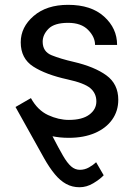

<svg xmlns="http://www.w3.org/2000/svg" viewBox="-20 -558 556 791"><path d="M377 -140.1Q377 -173.3 352.3 -194.6Q327.6 -215.8 257.8 -231Q168.9 -250.5 117.2 -283.7Q65.4 -316.9 65.4 -383.8Q65.4 -446.3 118.7 -492.2Q171.9 -538.1 260.7 -538.1Q355.5 -538.1 408.9 -489.7Q462.4 -441.4 462.4 -373H371.6Q371.6 -405.8 343 -434.8Q314.5 -463.9 260.7 -463.9Q204.1 -463.9 179.9 -439.5Q155.8 -415 155.8 -386.2Q155.8 -345.2 192.9 -330.3Q230 -315.4 283.2 -303.2Q369.1 -283.2 418.2 -247.6Q467.3 -211.9 467.3 -147Q467.3 -100.6 442.1 -65.2Q417 -29.8 371.1 -10Q325.2 9.8 263.7 9.8Q244.1 9.8 227.5 8.1Q210.9 6.3 196.3 3.4Q221.7 52.7 239.3 83Q256.8 113.3 272.9 127.4Q289.1 141.6 309.1 141.6Q329.1 141.6 346.7 131.6Q364.3 121.6 376 110.4L407.2 164.1Q391.6 180.7 364.3 197Q336.9 213.4 307.6 213.4Q277.3 213.4 252.4 199.7Q227.5 186 205.6 159.4Q183.6 132.8 162.1 94.7L43.9 -117.2L107.4 -153.8Q134.8 -104 178 -84Q221.2 -64 263.7 -64Q318.8 -64 347.9 -85.7Q377 -107.4 377 -140.1Z"/></svg>

Font: RobotoDEMO
Style: Regular
Weight: 400
Designer: Christian Robertson
Foundry: Google
Version: Version 2.136